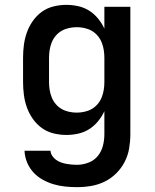

<svg xmlns="http://www.w3.org/2000/svg" viewBox="-20 -548 640 791"><path d="M297 223Q273 223 248.5 220.5Q224 218 200.5 211Q177 204 155.5 192Q134 180 117.5 162Q101 144 91.5 121Q82 98 81 73H188Q189 85 195.5 94.5Q202 104 211 110.5Q220 117 231 121Q242 125 253 127Q264 129 275 130Q286 131 297 131Q321 131 344.5 122Q368 113 383 94.5Q398 76 404 52.5Q410 29 410 5V-90Q400 -68 384 -48.5Q368 -29 347.5 -16Q327 -3 302.5 2.5Q278 8 253 8Q227 8 200.5 1.5Q174 -5 152.5 -20.5Q131 -36 115.5 -58Q100 -80 91 -105Q82 -130 78.5 -156.5Q75 -183 75 -210V-310Q75 -337 78.5 -363.5Q82 -390 91 -415Q100 -440 115.5 -462Q131 -484 152.5 -499.5Q174 -515 200.5 -521.5Q227 -528 253 -528Q278 -528 302.5 -522.5Q327 -517 347.5 -504Q368 -491 384 -471.5Q400 -452 410 -430V-520H517V5Q517 34 512 63.5Q507 93 493.5 119Q480 145 459 166Q438 187 411.5 200Q385 213 356 218Q327 223 297 223ZM296 -84Q312 -84 328 -87.5Q344 -91 358 -99Q372 -107 382.5 -119.5Q393 -132 399 -147Q405 -162 407.5 -178Q410 -194 410 -210V-310Q410 -326 407.5 -342Q405 -358 399 -373Q393 -388 382.5 -400.5Q372 -413 358 -421Q344 -429 328 -432.5Q312 -436 296 -436Q280 -436 264 -432.5Q248 -429 234 -421Q220 -413 209.5 -400.5Q199 -388 193 -373Q187 -358 184.5 -342Q182 -326 182 -310V-210Q182 -194 184.5 -178Q187 -162 193 -147Q199 -132 209.5 -119.5Q220 -107 234 -99Q248 -91 264 -87.5Q280 -84 296 -84Z"/></svg>

Font: Iosevka Aile Semibold
Style: Regular
Weight: 600
Designer: Belleve Invis
Foundry: Belleve Invis
Version: Version 31.1.0; ttfautohint (v1.8.4)